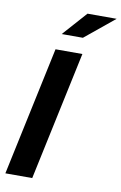

<svg xmlns="http://www.w3.org/2000/svg" viewBox="-99 -972 648 1027"><g transform="rotate(10 224.5 -458.5)"><path d="M6 0 155 -700H300.9L151.9 0ZM173.4 -786 290.4 -917.3H448.7L288.5 -786Z"/></g></svg>

Font: Red Hat Display VF
Style: Italic
Weight: 300
Italic angle: -12°
Designer: Pentagram, MCKL
Foundry: Pentagram, MCKL
Version: Version 1.010